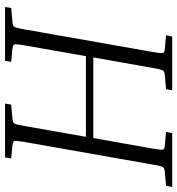

<svg xmlns="http://www.w3.org/2000/svg" viewBox="10 -730 720 781"><g transform="rotate(90 370.5 -340.0)"><path d="M232 -25 228 0H9L13 -25L69 -30Q80 -31 85 -33.5Q90 -36 93 -46Q96 -56 100 -79L192 -601Q198 -636 196 -642.5Q194 -649 179 -650L124 -655L129 -680H348L343 -655L288 -650Q277 -649 272 -646.5Q267 -644 264 -634.5Q261 -625 257 -601L214 -359H542L585 -601Q591 -636 589 -642.5Q587 -649 572 -650L517 -655L522 -680H741L736 -655L681 -650Q670 -649 665 -646.5Q660 -644 657 -634.5Q654 -625 650 -601L558 -79Q552 -44 554 -38Q556 -32 571 -30L625 -25L621 0H402L406 -25L462 -30Q473 -31 478 -33.5Q483 -36 486 -46Q489 -56 493 -79L537 -329H209L165 -79Q159 -44 161 -38Q163 -32 178 -30Z"/></g></svg>

Font: Inria Serif Light
Style: Italic
Weight: 300
Italic angle: -10°
Designer: Black Foundry Team
Foundry: Black Foundry
Version: Version 1.000; ttfautohint (v1.8.3)